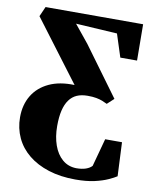

<svg xmlns="http://www.w3.org/2000/svg" viewBox="-87 -603 721 910"><g transform="rotate(10 274.0 -148.0)"><path d="M338.5 242.5Q266.5 242.5 209.2 224.2Q152 206 111.8 173.2Q71.5 140.5 50.5 95.2Q29.5 50 29.5 -3Q29.5 -63 56.5 -107.8Q83.5 -152.5 134.5 -176.5Q185.5 -200.5 257.5 -198L37 -490.5L58 -538H527.5L529 -363.5H448.5L413 -473.5L214 -485.5L283.5 -400L455 -166L423 -136.5Q412 -142 399.5 -147Q387 -152 370 -155.2Q353 -158.5 327.5 -158.5Q298 -158.5 276.2 -149Q254.5 -139.5 239.8 -119.2Q225 -99 217.5 -67.8Q210 -36.5 210 7.5Q210 59 224.5 99.8Q239 140.5 266.5 164.2Q294 188 333 189Q360.5 189 379.2 182.5Q398 176 408.5 164.5L445 30H526L533.5 192.5Q520 201.5 494.2 213.2Q468.5 225 430 233.8Q391.5 242.5 338.5 242.5Z"/></g></svg>

Font: Merriweather 60pt Black
Style: Regular
Weight: 900
Version: Version 2.100